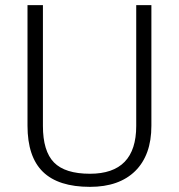

<svg xmlns="http://www.w3.org/2000/svg" viewBox="-20 -720 696 747"><path d="M330 7Q207 7 147 -51.5Q87 -110 87 -231V-700H147V-230Q147 -132 190 -88Q233 -44 330 -44Q510 -44 510 -230V-700H569V-231Q569 -173 553 -129Q537 -85 506 -54.5Q475 -24 431 -8.5Q387 7 330 7Z"/></svg>

Font: Pathway Extreme 28pt ExtraLight
Style: Regular
Weight: 250
Designer: Eduardo Rodriguez Tunni
Foundry: Eduardo Rodriguez Tunni
Version: Version 1.001;gftools[0.9.26]